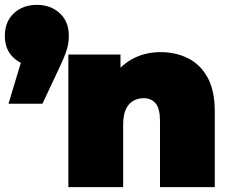

<svg xmlns="http://www.w3.org/2000/svg" viewBox="-50 -772 954 792"><path d="M-15 -344 36 -513Q20 -521 7 -533Q-30 -566 -30 -624Q-30 -683 7.5 -717.5Q45 -752 102 -752Q159 -752 196.5 -717.5Q234 -683 234 -624Q234 -608 231.5 -592Q229 -576 221 -553.5Q213 -531 195 -493L125 -344ZM232 0V-547H447V-493Q467 -512 491 -526Q545 -557 612 -557Q675 -557 726 -531.5Q777 -506 806.5 -452Q836 -398 836 -312V0H610V-273Q610 -324 592 -345.5Q574 -367 543 -367Q520 -367 500.5 -356.5Q481 -346 469.5 -322Q458 -298 458 -257V0Z"/></svg>

Font: Montserrat Thin Black
Style: Regular
Weight: 900
Version: Version 9.000